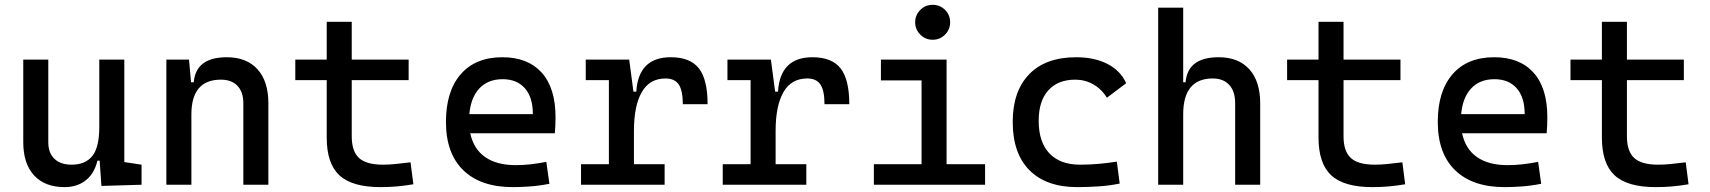

<svg xmlns="http://www.w3.org/2000/svg" viewBox="-20 -764 7071 794"><path d="M247.1 9.8Q165.5 9.8 120.8 -38.8Q76.2 -87.4 76.2 -175.8V-517.6H179.7V-175.8Q179.7 -131.3 205.1 -107.2Q230.5 -83 276.4 -83Q333 -83 361.8 -118.9Q390.6 -154.8 390.6 -239.3V-517.6H494.1V-93.8L565.4 -83V0L399.4 4.9L392.1 -99.6H382.8Q370.6 -46.9 335 -18.6Q299.3 9.8 247.1 9.8Z M668 0V-517.6H761.7L770 -423.8H781.2Q790 -527.3 918 -527.3Q1000 -527.3 1044.9 -477.5Q1089.8 -427.7 1089.8 -336.9V0H986.3V-336.9Q986.3 -383.8 961.9 -409.2Q937.5 -434.6 893.6 -434.6Q771.5 -434.6 771.5 -291V0Z M1553.7 9.8Q1436 9.8 1383.5 -39.1Q1331.1 -87.9 1331.1 -195.3V-432.6H1201.2V-517.6H1331.1V-673.8H1434.6V-517.6H1669.9V-432.6H1434.6V-200.2Q1434.6 -138.7 1464.6 -110.8Q1494.6 -83 1563.5 -83Q1587.9 -83 1615.2 -85.7Q1642.6 -88.4 1677.7 -92.8L1689.5 -2Q1655.3 3.9 1622.8 6.8Q1590.3 9.8 1553.7 9.8Z M2100.6 9.8Q1968.3 9.8 1896.2 -59.8Q1824.2 -129.4 1824.2 -259.8Q1824.2 -386.7 1885.3 -457Q1946.3 -527.3 2057.6 -527.3Q2162.6 -527.3 2220 -463.9Q2277.3 -400.4 2277.3 -279.3Q2277.3 -243.7 2274.4 -212.9H1924.8Q1938.5 -147.9 1986.3 -114.5Q2034.2 -81.1 2112.3 -81.1Q2144.5 -81.1 2175.8 -84.7Q2207 -88.4 2239.3 -94.7L2252 -3.9Q2206.1 4.9 2168 7.3Q2129.9 9.8 2100.6 9.8ZM2058.6 -436.5Q1998.5 -436.5 1962.9 -398.9Q1927.2 -361.3 1920.9 -292H2183.6Q2183.6 -361.8 2150.4 -399.2Q2117.2 -436.5 2058.6 -436.5Z M2382.8 0V-85H2498V-432.6H2402.3V-517.6H2582L2599.6 -384.8H2611.3Q2620.1 -527.3 2753.9 -527.3Q2834 -527.3 2870.1 -481.4Q2906.2 -435.5 2906.2 -333H2803.7Q2803.7 -389.6 2786.9 -414.6Q2770 -439.5 2732.4 -439.5Q2666.5 -439.5 2634 -383.1Q2601.6 -326.7 2601.6 -222.7V-85H2728.5V0Z M2968.8 0V-85H3084V-432.6H2988.3V-517.6H3168L3185.5 -384.8H3197.3Q3206.1 -527.3 3339.8 -527.3Q3419.9 -527.3 3456.1 -481.4Q3492.2 -435.5 3492.2 -333H3389.6Q3389.6 -389.6 3372.8 -414.6Q3356 -439.5 3318.4 -439.5Q3252.4 -439.5 3220 -383.1Q3187.5 -326.7 3187.5 -222.7V-85H3314.5V0Z M3836.9 -599.6Q3807.1 -599.6 3785.9 -620.8Q3764.6 -642.1 3764.6 -671.9Q3764.6 -702.1 3785.9 -723.1Q3807.1 -744.1 3836.9 -744.1Q3867.2 -744.1 3888.2 -723.1Q3909.2 -702.1 3909.2 -671.9Q3909.2 -642.1 3888.2 -620.8Q3867.2 -599.6 3836.9 -599.6ZM3593.8 0V-85H3791V-431.6H3623V-517.6H3894.5V-85H4053.7V0Z M4434.6 9.8Q4307.1 9.8 4237.5 -59.8Q4168 -129.4 4168 -259.8Q4168 -386.7 4236.1 -457Q4304.2 -527.3 4430.7 -527.3Q4506.3 -527.3 4560.3 -499.3Q4614.3 -471.2 4637.2 -419.9L4557.6 -359.9Q4535.6 -395.5 4501.5 -415Q4467.3 -434.6 4426.8 -434.6Q4355 -434.6 4315.2 -390.4Q4275.4 -346.2 4275.4 -264.6Q4275.4 -176.3 4319.8 -129.6Q4364.3 -83 4446.3 -83Q4485.4 -83 4523.7 -86.4Q4562 -89.8 4598.6 -95.7L4610.4 -4.9Q4567.9 3.9 4522.9 6.8Q4478 9.8 4434.6 9.8Z M4769.5 0V-732.4H4873V-423.8H4882.8Q4891.6 -527.3 5019.5 -527.3Q5101.6 -527.3 5146.5 -477.5Q5191.4 -427.7 5191.4 -336.9V0H5087.9V-336.9Q5087.9 -386.2 5063.5 -412.8Q5039.1 -439.5 4995.1 -439.5Q4873 -439.5 4873 -291V0Z M5655.3 9.8Q5537.6 9.8 5485.1 -39.1Q5432.6 -87.9 5432.6 -195.3V-432.6H5302.7V-517.6H5432.6V-673.8H5536.1V-517.6H5771.5V-432.6H5536.1V-200.2Q5536.1 -138.7 5566.2 -110.8Q5596.2 -83 5665 -83Q5689.5 -83 5716.8 -85.7Q5744.1 -88.4 5779.3 -92.8L5791 -2Q5756.8 3.9 5724.4 6.8Q5691.9 9.8 5655.3 9.8Z M6202.1 9.8Q6069.8 9.8 5997.8 -59.8Q5925.8 -129.4 5925.8 -259.8Q5925.8 -386.7 5986.8 -457Q6047.9 -527.3 6159.2 -527.3Q6264.2 -527.3 6321.5 -463.9Q6378.9 -400.4 6378.9 -279.3Q6378.9 -243.7 6376 -212.9H6026.4Q6040 -147.9 6087.9 -114.5Q6135.7 -81.1 6213.9 -81.1Q6246.1 -81.1 6277.3 -84.7Q6308.6 -88.4 6340.8 -94.7L6353.5 -3.9Q6307.6 4.9 6269.5 7.3Q6231.4 9.8 6202.1 9.8ZM6160.2 -436.5Q6100.1 -436.5 6064.5 -398.9Q6028.8 -361.3 6022.5 -292H6285.2Q6285.2 -361.8 6252 -399.2Q6218.8 -436.5 6160.2 -436.5Z M6827.1 9.8Q6709.5 9.8 6657 -39.1Q6604.5 -87.9 6604.5 -195.3V-432.6H6474.6V-517.6H6604.5V-673.8H6708V-517.6H6943.4V-432.6H6708V-200.2Q6708 -138.7 6738 -110.8Q6768.1 -83 6836.9 -83Q6861.3 -83 6888.7 -85.7Q6916 -88.4 6951.2 -92.8L6962.9 -2Q6928.7 3.9 6896.2 6.8Q6863.8 9.8 6827.1 9.8Z"/></svg>

Font: Caskaydia Cove
Style: Regular
Weight: 400
Monospace: yes
Designer: Aaron Bell
Foundry: Saja Typeworks
Version: Version 4.300; ttfautohint (v1.8.3)